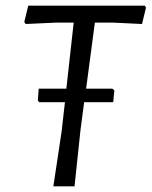

<svg xmlns="http://www.w3.org/2000/svg" viewBox="-20 -660 537 680"><path d="M316 -580 285 -346H378L385 -340L381 -298H278L265 -199L244 0H169L198 -193L210 -298H119L114 -304L117 -346H215L241 -580H180L71 -575L66 -582L80 -640H493L497 -633L483 -575L379 -580Z"/></svg>

Font: Alegreya Sans SC
Style: Italic
Weight: 400
Italic angle: -7°
Designer: Juan Pablo del Peral
Foundry: Huerta Tipografica
Version: Version 2.008; ttfautohint (v1.6)